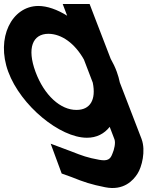

<svg xmlns="http://www.w3.org/2000/svg" viewBox="-154 -643 742 966"><path d="M-112.5 -282C-175.6 -453 -94.6 -612 38.4 -613C83.9 -613 134.4 -594.7 183.9 -563.9L161.4 -623H296.8L323.2 -554L402.8 -347.4C415.1 -325.9 425.5 -304 433.5 -282C440.2 -263.7 445.3 -245.6 448.9 -227.7L558.2 56L558.5 57C580.3 116 559.5 198 537.7 231C516.9 264 468.5 318 374.8 299C304.2 285 268.3 273 206.4 248L156.3 230L101 80L202.6 118C261.2 141 285 150 345.1 161C388 169 401.4 157 410.4 133L410.9 132C421.6 108 428.2 75 421.9 58L397.9 -4.8C370.9 29.7 331.9 50.4 282.9 50C147.8 50 -49.4 -111 -112.5 -282ZM24.5 -282C68.4 -163 150.9 -89 231.3 -90C299.5 -90 330.5 -141 312.7 -227.3L268.2 -343.5C222.5 -424.6 156.6 -472.2 90.1 -473C9.3 -473 -19 -400 24.5 -282Z"/></svg>

Font: Nordica Plus
Style: NordicaClassicRgCondOpObl
Weight: 500
Version: Version 1.01